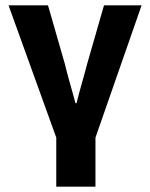

<svg xmlns="http://www.w3.org/2000/svg" viewBox="-20 -516 563 720"><path d="M191 184H338V0L511 -496H370L307 -277C294 -226 279 -179 267 -129H263C250 -179 235 -226 223 -277L160 -496H12L191 0Z"/></svg>

Font: Giro Sans Regular
Style: Bold
Weight: 700
Designer: Paul D. Hunt
Foundry: Adobe Systems Incorporated
Version: Version 1.000;PS 1.0;hotconv 1.0.88;makeotf.lib2.5.647800